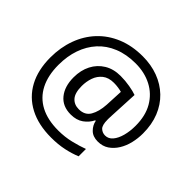

<svg xmlns="http://www.w3.org/2000/svg" viewBox="-181 -943 1260 1260"><g transform="rotate(45 449.5 -312.5)"><path d="M841 -357Q841 -311 830.5 -267Q820 -223 798 -187.5Q776 -152 744 -130.5Q712 -109 668 -109Q622 -109 595.5 -135.5Q569 -162 563 -196H558Q540 -159 505 -134Q470 -109 417 -109Q341 -109 299.5 -160Q258 -211 258 -295Q258 -361 284 -411.5Q310 -462 357.5 -491Q405 -520 470 -520Q514 -520 556.5 -512.5Q599 -505 623 -496L613 -293Q612 -275 612 -267.5Q612 -260 612 -257Q612 -205 630.5 -188Q649 -171 674 -171Q705 -171 726.5 -196.5Q748 -222 759.5 -264.5Q771 -307 771 -358Q771 -451 733.5 -515.5Q696 -580 630.5 -614Q565 -648 482 -648Q397 -648 331 -621Q265 -594 220.5 -545Q176 -496 153 -429.5Q130 -363 130 -283Q130 -185 165 -116.5Q200 -48 267.5 -12.5Q335 23 433 23Q494 23 549.5 9.5Q605 -4 648 -20V48Q605 66 551.5 77.5Q498 89 433 89Q315 89 231 45Q147 1 102.5 -81.5Q58 -164 58 -280Q58 -373 87 -452.5Q116 -532 171 -590.5Q226 -649 304.5 -681.5Q383 -714 482 -714Q560 -714 625.5 -689.5Q691 -665 739.5 -618.5Q788 -572 814.5 -506Q841 -440 841 -357ZM336 -293Q336 -229 361.5 -200Q387 -171 430 -171Q486 -171 510.5 -213Q535 -255 539 -322L545 -447Q532 -451 512 -454Q492 -457 471 -457Q422 -457 392 -433Q362 -409 349 -371.5Q336 -334 336 -293Z"/></g></svg>

Font: lbangla25
Style: Book
Weight: 400
Designer: Jelle Bosma - Monotype Design Team
Foundry: Monotype Imaging Inc.
Version: Version 2.003